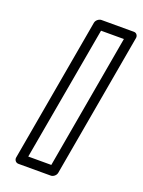

<svg xmlns="http://www.w3.org/2000/svg" viewBox="-150 -845 700 939"><g transform="rotate(20 199.5 -375.0)"><path d="M222 -25H102L226 -725H345ZM238 25C249 25 264 15 267 0L399 -750C401 -761 394 -775 379 -775H210C199 -775 183 -765 180 -750L48 0C46 11 54 25 69 25Z"/></g></svg>

Font: Asimov
Style: XWidOuIt
Weight: 500
Designer: Google
Version: Version 2.000980; 2014